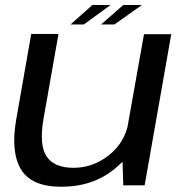

<svg xmlns="http://www.w3.org/2000/svg" viewBox="-20 -724 716 750"><path d="M461.5 0H545L649 -590.5H542.5L458 -115.5ZM208.5 -591.5H102L43.5 -258Q21 -130.5 62 -62.5Q103 5.5 219 5.5Q344 5.5 429.2 -65.5Q514.5 -136.5 528 -212L482 -246.5Q468.5 -168 406 -118.2Q343.5 -68.5 267 -68.5Q191.5 -68.5 161.8 -113.2Q132 -158 150.5 -263ZM375 -628.5H427L534.5 -704.5H461.5ZM255.5 -628.5H307.5L412 -704.5H341Z"/></svg>

Font: Anybody SemiExpanded
Style: Italic
Weight: 400
Width: 6
Italic angle: -10°
Version: Version 1.113;gftools[0.9.25]